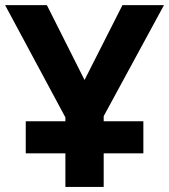

<svg xmlns="http://www.w3.org/2000/svg" viewBox="-20 -734 664 754"><path d="M387.2 -257.8H543V-131.8H387.2V0H236.8V-131.8H81.1V-257.8H236.8V-272.9L0 -713.9H164.1L312 -419.9L460.9 -713.9H624L387.2 -277.8Z"/></svg>

Font: NotoSans-Bold
Style: Bold
Weight: 700
Designer: Monotype Design team
Foundry: Monotype Imaging Inc.
Version: Version 1.04